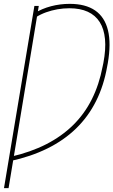

<svg xmlns="http://www.w3.org/2000/svg" viewBox="-78 -757 579 981"><path d="M120.1 -726.6 -34.2 204.1H-57.6L97.7 -726.6ZM-27.3 66.4 -23.4 43.9Q78.6 20.5 158 -20Q237.3 -60.5 295.4 -117.7Q353.5 -174.8 391.1 -249.8Q428.7 -324.7 446.3 -417L450.2 -435.5Q463.4 -504.9 458.5 -557.1Q453.6 -609.4 431.4 -644.3Q409.2 -679.2 370.4 -697Q331.5 -714.8 276.4 -714.8Q245.6 -714.8 215.3 -709.5Q185.1 -704.1 157.2 -694.1Q129.4 -684.1 105.5 -668.9L98.6 -689.5Q136.2 -712.9 182.6 -725.1Q229 -737.3 278.3 -737.3Q358.9 -737.3 408 -703.6Q457 -669.9 473.6 -602.5Q490.2 -535.2 472.7 -433.6L469.7 -418Q452.6 -319.8 412.8 -240.5Q373 -161.1 310.8 -100.6Q248.5 -40 163.8 1.7Q79.1 43.5 -27.3 66.4Z"/></svg>

Font: Inter 18pt Thin
Style: Italic
Weight: 250
Italic angle: -9.3988°
Version: Version 4.001;git-66647c0bb